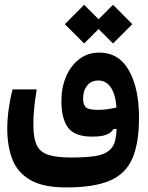

<svg xmlns="http://www.w3.org/2000/svg" viewBox="-20 -571 626 812"><path d="M260.3 221.7Q163.1 221.7 108.6 190.4Q54.2 159.2 32.5 103.3Q10.7 47.4 10.7 -26.9Q10.7 -68.4 17.3 -113.8Q23.9 -159.2 33.2 -192.9H135.3Q128.4 -151.4 124.8 -116Q121.1 -80.6 121.1 -43Q121.1 10.7 134.5 41Q147.9 71.3 182.9 83.3Q217.8 95.2 281.7 95.2Q338.9 95.2 380.1 89.4Q421.4 83.5 443.8 63.5Q460.4 48.8 466.3 25.9Q472.2 2.9 473.1 -25.9L460.4 -25.4Q449.7 -8.8 429.2 -1Q408.7 6.8 369.1 6.8Q296.4 6.8 268.1 -30.8Q239.7 -68.4 239.7 -144Q239.7 -201.7 259.8 -248Q279.8 -294.4 315.9 -321.5Q352.1 -348.6 399.9 -348.6Q482.4 -348.6 525.1 -273.2Q567.9 -197.8 567.9 -73.7Q567.9 34.2 539.8 99.1Q511.7 164.1 444.6 192.9Q377.4 221.7 260.3 221.7ZM472.7 -116.7Q468.3 -173.3 448.2 -201.9Q428.2 -230.5 396 -230.5Q365.7 -230.5 348.6 -209Q331.5 -187.5 331.5 -154.8Q331.5 -126.5 344 -116.5Q356.4 -106.4 394 -106.4Q433.6 -106.4 472.7 -116.7ZM458 -387.2 397 -448.2 335.9 -387.2 254.4 -468.8 335.9 -550.8 397 -489.7 458 -550.8 539.6 -468.8Z"/></svg>

Font: Cascadia Code SemiBold
Style: Regular
Weight: 600
Monospace: yes
Designer: Aaron Bell
Foundry: Saja Typeworks
Version: Version 2404.023; ttfautohint (v1.8.4)